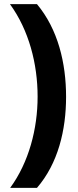

<svg xmlns="http://www.w3.org/2000/svg" viewBox="-20 -746 376 924"><path d="M298 -280C298 -443 259 -605 158 -726H28C119 -601 161 -439 161 -281C161 -126 119 35 29 158H158C259 41 298 -119 298 -280Z"/></svg>

Font: Noto Sans Canadian Aboriginal
Style: Bold
Weight: 700
Designer: Monotype Design Team, Typotheque's Kevin King
Foundry: Monotype Imaging Inc.
Version: Version 2.004